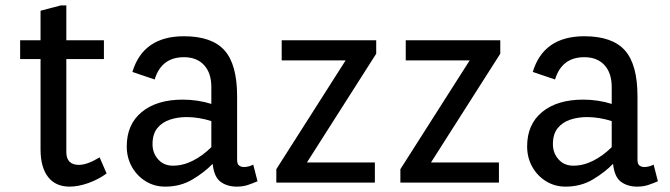

<svg xmlns="http://www.w3.org/2000/svg" viewBox="-20 -680 2495 715"><path d="M239 15Q187 15 159 -21Q131 -57 131 -124V-460H55V-530H131V-640L207 -660H227V-530H367V-460H227V-114Q227 -66 274 -66Q305 -66 351 -94L377 -34Q347 -12 309.5 1.5Q272 15 239 15Z M595 15Q555 15 522.5 -5Q490 -25 471 -59Q452 -93 452 -135Q452 -217 508 -263Q564 -309 661 -309Q688 -309 715 -305Q742 -301 767 -293V-356Q767 -408 740 -437.5Q713 -467 665 -467Q581 -467 556 -384L473 -412Q513 -545 665 -545Q769 -545 816 -492.5Q863 -440 863 -321V-85Q863 -69 870.5 -63.5Q878 -58 889 -58Q897 -58 906.5 -60.5Q916 -63 923 -67L939 -5Q923 2 904 8.5Q885 15 862 15Q826 15 801.5 -3Q777 -21 772 -70Q741 -38 696.5 -11.5Q652 15 595 15ZM624 -63Q662 -63 699 -82Q736 -101 767 -132V-229Q746 -236 722 -240Q698 -244 675 -244Q642 -244 613 -234.5Q584 -225 566 -203Q548 -181 548 -143Q548 -110 569 -86.5Q590 -63 624 -63Z M1009 0V-50L1267 -455H1029V-530H1381V-480L1123 -75H1376V0Z M1471 0V-50L1729 -455H1491V-530H1843V-480L1585 -75H1838V0Z M2086 15Q2046 15 2013.5 -5Q1981 -25 1962 -59Q1943 -93 1943 -135Q1943 -217 1999 -263Q2055 -309 2152 -309Q2179 -309 2206 -305Q2233 -301 2258 -293V-356Q2258 -408 2231 -437.5Q2204 -467 2156 -467Q2072 -467 2047 -384L1964 -412Q2004 -545 2156 -545Q2260 -545 2307 -492.5Q2354 -440 2354 -321V-85Q2354 -69 2361.5 -63.5Q2369 -58 2380 -58Q2388 -58 2397.5 -60.5Q2407 -63 2414 -67L2430 -5Q2414 2 2395 8.5Q2376 15 2353 15Q2317 15 2292.5 -3Q2268 -21 2263 -70Q2232 -38 2187.5 -11.5Q2143 15 2086 15ZM2115 -63Q2153 -63 2190 -82Q2227 -101 2258 -132V-229Q2237 -236 2213 -240Q2189 -244 2166 -244Q2133 -244 2104 -234.5Q2075 -225 2057 -203Q2039 -181 2039 -143Q2039 -110 2060 -86.5Q2081 -63 2115 -63Z"/></svg>

Font: Orienta
Style: Regular
Weight: 400
Designer: Eduardo Rodriguez Tunni
Foundry: Eduardo Rodriguez Tunni
Version: Version 1.002; ttfautohint (v1.8.4.7-5d5b);gftools[0.9.23]